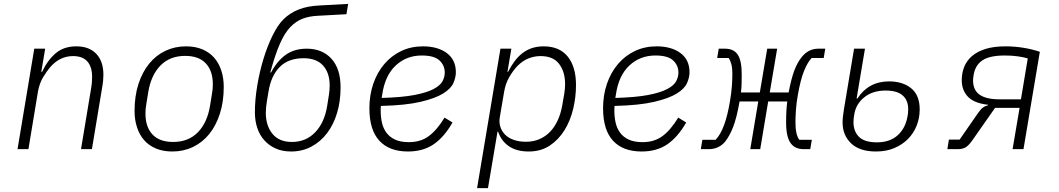

<svg xmlns="http://www.w3.org/2000/svg" viewBox="-20 -766 5440 986"><path d="M70 0 156 -516H212L192 -397H196Q225 -458 266.5 -493Q308 -528 372 -528Q438 -528 474.5 -489.5Q511 -451 511 -382Q511 -368 509.5 -351.5Q508 -335 505 -319L452 0H396L448 -313Q451 -330 452 -345Q453 -360 453 -371Q453 -423 428.5 -450.5Q404 -478 355 -478Q286 -478 236 -419Q221 -401 202 -370.5Q183 -340 175 -296L126 0Z M865 12Q817 12 780.5 -3.5Q744 -19 720 -46.5Q696 -74 683.5 -112.5Q671 -151 671 -196Q671 -273 691 -334.5Q711 -396 746 -439Q781 -482 829.5 -505Q878 -528 935 -528Q983 -528 1019.5 -512.5Q1056 -497 1080 -469.5Q1104 -442 1116.5 -403.5Q1129 -365 1129 -320Q1129 -243 1109 -181.5Q1089 -120 1054 -77Q1019 -34 970.5 -11Q922 12 865 12ZM869 -37Q948 -37 996.5 -87Q1045 -137 1059 -225L1068 -281Q1071 -298 1072 -309Q1073 -320 1073 -333Q1073 -402 1037 -440.5Q1001 -479 931 -479Q852 -479 803.5 -429Q755 -379 741 -291L732 -235Q729 -218 728 -207Q727 -196 727 -183Q727 -114 763 -75.5Q799 -37 869 -37Z M1475 12Q1430 12 1395.5 -3.5Q1361 -19 1337 -46Q1313 -73 1301 -109.5Q1289 -146 1289 -189Q1289 -254 1301 -326Q1313 -398 1333 -463.5Q1353 -529 1379.5 -583Q1406 -637 1435 -666Q1468 -699 1513 -717Q1558 -735 1622 -738L1768 -746L1759 -693L1613 -685Q1568 -683 1534 -670Q1500 -657 1471 -627Q1442 -597 1417.5 -541.5Q1393 -486 1368 -394H1372Q1404 -454 1448 -485Q1492 -516 1555 -516Q1635 -516 1682 -464.5Q1729 -413 1729 -317Q1729 -246 1711 -186Q1693 -126 1659.5 -82Q1626 -38 1579 -13Q1532 12 1475 12ZM1479 -37Q1551 -37 1598.5 -86.5Q1646 -136 1660 -221L1669 -278Q1671 -290 1672 -303Q1673 -316 1673 -327Q1673 -392 1639 -429.5Q1605 -467 1539 -467Q1461 -467 1416.5 -422Q1372 -377 1359 -296L1351 -249Q1348 -232 1346.5 -215.5Q1345 -199 1345 -187Q1345 -121 1379 -79Q1413 -37 1479 -37Z M2075 12Q1979 12 1928 -43.5Q1877 -99 1877 -210Q1877 -278 1897 -336Q1917 -394 1953.5 -437Q1990 -480 2040.5 -504Q2091 -528 2152 -528Q2228 -528 2274.5 -493.5Q2321 -459 2321 -395Q2321 -369 2308.5 -340Q2296 -311 2256 -286Q2216 -261 2139.5 -243Q2063 -225 1936 -222Q1935 -214 1935 -207Q1935 -200 1935 -198Q1935 -165 1941.5 -136Q1948 -107 1964.5 -84.5Q1981 -62 2009 -49Q2037 -36 2080 -36Q2140 -36 2182 -67Q2224 -98 2263 -162L2304 -137Q2261 -62 2207 -25Q2153 12 2075 12ZM2146 -481Q2067 -481 2012 -429.5Q1957 -378 1943 -281L1940 -263Q2044 -266 2107.5 -278Q2171 -290 2206 -308.5Q2241 -327 2252.5 -349Q2264 -371 2264 -393Q2264 -430 2237 -455.5Q2210 -481 2146 -481Z M2550 -516H2606L2586 -397H2589Q2604 -426 2621.5 -450Q2639 -474 2661 -491.5Q2683 -509 2710.5 -518.5Q2738 -528 2772 -528Q2853 -528 2895.5 -475.5Q2938 -423 2938 -329Q2938 -268 2923.5 -207Q2909 -146 2879 -97.5Q2849 -49 2803.5 -18.5Q2758 12 2695 12Q2633 12 2593.5 -15Q2554 -42 2538 -90H2535L2486 200H2430ZM2681 -38Q2720 -38 2751.5 -52Q2783 -66 2806 -90.5Q2829 -115 2844.5 -149Q2860 -183 2867 -223L2878 -286Q2880 -300 2881 -311.5Q2882 -323 2882 -334Q2882 -397 2851.5 -437.5Q2821 -478 2756 -478Q2724 -478 2694 -466Q2664 -454 2638 -428Q2615 -404 2595.5 -370.5Q2576 -337 2569 -295L2547 -166Q2542 -140 2549 -116.5Q2556 -93 2573 -75.5Q2590 -58 2617.5 -48Q2645 -38 2681 -38Z M3275 12Q3179 12 3128 -43.5Q3077 -99 3077 -210Q3077 -278 3097 -336Q3117 -394 3153.5 -437Q3190 -480 3240.5 -504Q3291 -528 3352 -528Q3428 -528 3474.5 -493.5Q3521 -459 3521 -395Q3521 -369 3508.5 -340Q3496 -311 3456 -286Q3416 -261 3339.5 -243Q3263 -225 3136 -222Q3135 -214 3135 -207Q3135 -200 3135 -198Q3135 -165 3141.5 -136Q3148 -107 3164.5 -84.5Q3181 -62 3209 -49Q3237 -36 3280 -36Q3340 -36 3382 -67Q3424 -98 3463 -162L3504 -137Q3461 -62 3407 -25Q3353 12 3275 12ZM3346 -481Q3267 -481 3212 -429.5Q3157 -378 3143 -281L3140 -263Q3244 -266 3307.5 -278Q3371 -290 3406 -308.5Q3441 -327 3452.5 -349Q3464 -371 3464 -393Q3464 -430 3437 -455.5Q3410 -481 3346 -481Z M3587 -48H3655Q3705 -100 3729 -248Q3736 -289 3738.5 -324Q3741 -359 3741 -387Q3741 -416 3736 -435.5Q3731 -455 3722 -468H3663L3671 -516H3703Q3748 -516 3768.5 -485.5Q3789 -455 3789 -385Q3789 -362 3788.5 -338.5Q3788 -315 3785 -291H3882L3920 -516H3971L3933 -291H4030Q4043 -361 4059 -403.5Q4075 -446 4098 -474Q4132 -516 4183 -516H4218L4210 -468H4148Q4127 -446 4109 -401.5Q4091 -357 4077 -277Q4070 -237 4067.5 -202Q4065 -167 4065 -136Q4065 -74 4085 -48H4149L4141 0H4108Q4087 0 4070 -7Q4053 -14 4041 -30Q4029 -46 4023 -72.5Q4017 -99 4017 -138Q4017 -168 4018.5 -196.5Q4020 -225 4023 -245H3925L3884 0H3833L3874 -245H3778Q3763 -160 3745 -114Q3727 -68 3705 -40Q3672 0 3620 0H3579Z M4479 12Q4394 12 4350.5 -30Q4307 -72 4307 -137Q4307 -151 4309 -169.5Q4311 -188 4314 -205L4366 -516H4422L4379 -260H4383Q4440 -348 4546 -348Q4616 -348 4659.5 -312.5Q4703 -277 4703 -204Q4703 -160 4687.5 -121Q4672 -82 4643 -52.5Q4614 -23 4572.5 -5.5Q4531 12 4479 12ZM4483 -35Q4549 -35 4589 -70.5Q4629 -106 4640 -166Q4642 -174 4643 -184.5Q4644 -195 4644 -205Q4644 -251 4615.5 -276Q4587 -301 4528 -301Q4461 -301 4418 -266Q4375 -231 4367 -178Q4365 -169 4364 -158Q4363 -147 4363 -139Q4363 -91 4391.5 -63Q4420 -35 4483 -35Z M4853 -49H4908L5003 -186Q5017 -206 5028 -214Q5039 -222 5053 -225L5054 -228Q4982 -236 4950.5 -269.5Q4919 -303 4919 -354Q4919 -391 4931.5 -422.5Q4944 -454 4971 -477.5Q4998 -501 5040.5 -514.5Q5083 -528 5143 -528Q5191 -528 5236.5 -520.5Q5282 -513 5320 -500L5236 0H5180L5216 -212H5090L4971 -42Q4952 -16 4936.5 -8Q4921 0 4898 0H4845ZM5223 -256 5258 -466Q5235 -473 5204.5 -477Q5174 -481 5140 -481Q5062 -481 5025 -456Q4988 -431 4980 -381Q4977 -363 4977 -354Q4977 -303 5011 -279.5Q5045 -256 5111 -256Z"/></svg>

Font: IBM Plex Mono Light
Style: Italic
Weight: 300
Italic angle: -9°
Monospace: yes
Designer: Mike Abbink, Paul van der Laan, Pieter van Rosmalen
Foundry: Bold Monday
Version: Version 2.3